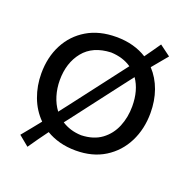

<svg xmlns="http://www.w3.org/2000/svg" viewBox="-117 -691 868 877"><g transform="rotate(20 316.5 -253.0)"><path d="M106.4 70.8 57.1 30.3Q76.7 6.8 94.7 -15.6Q112.8 -38.1 130.4 -60.1Q91.3 -99.1 71.3 -152.8Q51.3 -206.5 51.3 -266.1Q51.3 -345.2 83.5 -407Q115.7 -468.8 175.3 -504.2Q234.9 -539.6 317.4 -539.6Q361.8 -539.6 399.2 -529.3Q436.5 -519 466.3 -500Q480 -519 493.4 -538.1Q506.8 -557.1 520.5 -577.1L573.2 -538.1Q542 -501.5 511.2 -463.4Q545.9 -426.3 564 -375.7Q582 -325.2 582 -266.1Q582 -188 550.3 -125Q518.6 -62 459.5 -25.1Q400.4 11.7 318.8 11.7Q276.4 11.7 240.2 2Q204.1 -7.8 174.8 -25.4Q157.7 -2 140.6 21.7Q123.5 45.4 106.4 70.8ZM141.1 -266.1Q141.1 -227.1 151.9 -191.4Q162.6 -155.8 183.6 -127.9Q191.4 -138.2 199.2 -148.2Q207 -158.2 215.3 -168.9L368.7 -369.6Q381.8 -386.7 394 -402.8Q406.2 -418.9 418 -434.1Q377 -462.4 318.8 -464.8Q231 -461.4 186 -405.8Q141.1 -350.1 141.1 -266.1ZM318.8 -62.5Q378.4 -64.5 417 -93Q455.6 -121.6 474.4 -167.2Q493.2 -212.9 493.2 -266.1Q493.2 -344.2 457.5 -395.5Q446.3 -380.9 434.8 -366.2Q423.3 -351.6 411.6 -335.9L257.3 -133.8Q248.5 -122.6 240.5 -111.8Q232.4 -101.1 224.1 -90.8Q243.7 -78.1 267.1 -70.8Q290.5 -63.5 318.8 -62.5Z"/></g></svg>

Font: Pinar-DS1-FD Medium
Style: Regular
Weight: 500
Designer: Amin Abedi
Version: Version 3.000